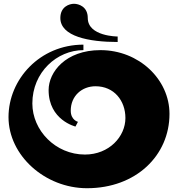

<svg xmlns="http://www.w3.org/2000/svg" viewBox="-20 -965 941 1015"><path d="M444 -870C444 -772 602 -772 602 -772V-743C451 -743 299 -772 299 -870C299 -930 347 -945 371 -945C396 -945 444 -930 444 -870ZM429 -148C273 -148 151 -276 151 -418C151 -584 282 -700 421 -700V-729C190 -729 25 -545 25 -346C25 -143 218 30 440 30C699 30 876 -143 876 -363C876 -545 715 -700 511 -700C327 -700 237 -584 237 -489C237 -330 379 -296 379 -296L392 -321C392 -321 354 -330 354 -380C354 -458 413 -509 485 -509C583 -509 643 -433 643 -341C643 -243 557 -148 429 -148Z"/></svg>

Font: Ouroboros
Style: Regular
Weight: 400
Designer: Ariel Martín Pérez
Foundry: Velvetyne Type Foundry
Version: Version 2.001;hotconv 1.0.109;makeotfexe 2.5.65596